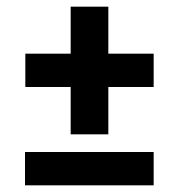

<svg xmlns="http://www.w3.org/2000/svg" viewBox="-20 -556 535 576"><path d="M305 -395V-536H192V-395H56V-295H192V-153H305V-295H441V-395ZM441 0V-100H55V0Z"/></svg>

Font: sklik
Style: Regular
Weight: 400
Designer: Joe Prince
Foundry: Joe Prince
Version: Version 1.001